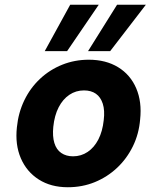

<svg xmlns="http://www.w3.org/2000/svg" viewBox="-20 -775 660 807"><path d="M265 12Q194 12 143 -20.5Q92 -53 67.5 -110Q43 -167 51 -240Q57 -301 82 -353Q107 -405 148 -443.5Q189 -482 241.5 -503Q294 -524 353 -524Q425 -524 476.5 -492.5Q528 -461 552.5 -404Q577 -347 569 -273Q564 -212 538.5 -160Q513 -108 472 -69.5Q431 -31 378.5 -9.5Q326 12 265 12ZM287 -118Q321 -118 348.5 -136.5Q376 -155 393.5 -189Q411 -223 416 -270Q421 -311 412 -339Q403 -367 383 -381Q363 -395 333 -395Q299 -395 271.5 -376.5Q244 -358 226.5 -324Q209 -290 204 -242Q200 -202 208.5 -174Q217 -146 237.5 -132Q258 -118 287 -118ZM350 -560 472 -755H593L443 -560ZM168 -560 275 -755H395L262 -560Z"/></svg>

Font: DM Sans 12pt Black
Style: Italic
Weight: 900
Italic angle: -10°
Version: Version 4.004;gftools[0.9.30]